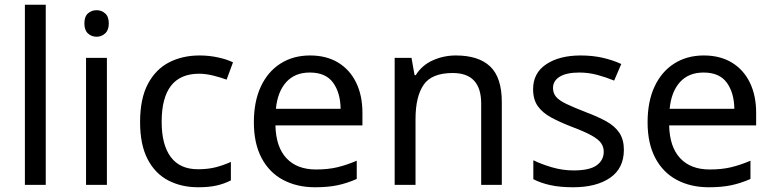

<svg xmlns="http://www.w3.org/2000/svg" viewBox="-20 -780 3261 810"><path d="M173 0H85V-760H173Z M388 -737Q408 -737 423.5 -723.5Q439 -710 439 -681Q439 -653 423.5 -639Q408 -625 388 -625Q366 -625 351 -639Q336 -653 336 -681Q336 -710 351 -723.5Q366 -737 388 -737ZM431 -536V0H343V-536Z M816 10Q745 10 689.5 -19Q634 -48 602.5 -109Q571 -170 571 -265Q571 -364 604 -426Q637 -488 693.5 -517Q750 -546 822 -546Q863 -546 901 -537.5Q939 -529 963 -517L936 -444Q912 -453 880 -461Q848 -469 820 -469Q662 -469 662 -266Q662 -169 700.5 -117.5Q739 -66 815 -66Q859 -66 892.5 -75Q926 -84 954 -97V-19Q927 -5 894.5 2.5Q862 10 816 10Z M1288 -546Q1357 -546 1406.5 -516Q1456 -486 1482.5 -431.5Q1509 -377 1509 -304V-251H1142Q1144 -160 1188.5 -112.5Q1233 -65 1313 -65Q1364 -65 1403.5 -74.5Q1443 -84 1485 -102V-25Q1444 -7 1404 1.5Q1364 10 1309 10Q1233 10 1174.5 -21Q1116 -52 1083.5 -113.5Q1051 -175 1051 -264Q1051 -352 1080.5 -415Q1110 -478 1163.5 -512Q1217 -546 1288 -546ZM1287 -474Q1224 -474 1187.5 -433.5Q1151 -393 1144 -321H1417Q1416 -389 1385 -431.5Q1354 -474 1287 -474Z M1903 -546Q1999 -546 2048 -499.5Q2097 -453 2097 -349V0H2010V-343Q2010 -472 1890 -472Q1801 -472 1767 -422Q1733 -372 1733 -278V0H1645V-536H1716L1729 -463H1734Q1760 -505 1806 -525.5Q1852 -546 1903 -546Z M2612 -148Q2612 -70 2554 -30Q2496 10 2398 10Q2342 10 2301.5 1Q2261 -8 2230 -24V-104Q2262 -88 2307.5 -74.5Q2353 -61 2400 -61Q2467 -61 2497 -82.5Q2527 -104 2527 -140Q2527 -160 2516 -176Q2505 -192 2476.5 -208Q2448 -224 2395 -244Q2343 -264 2306 -284Q2269 -304 2249 -332Q2229 -360 2229 -404Q2229 -472 2284.5 -509Q2340 -546 2430 -546Q2479 -546 2521.5 -536.5Q2564 -527 2601 -510L2571 -440Q2537 -454 2500 -464Q2463 -474 2424 -474Q2370 -474 2341.5 -456.5Q2313 -439 2313 -409Q2313 -387 2326 -371.5Q2339 -356 2369.5 -341.5Q2400 -327 2451 -307Q2502 -288 2538 -268Q2574 -248 2593 -219.5Q2612 -191 2612 -148Z M2949 -546Q3018 -546 3067.5 -516Q3117 -486 3143.5 -431.5Q3170 -377 3170 -304V-251H2803Q2805 -160 2849.5 -112.5Q2894 -65 2974 -65Q3025 -65 3064.5 -74.5Q3104 -84 3146 -102V-25Q3105 -7 3065 1.5Q3025 10 2970 10Q2894 10 2835.5 -21Q2777 -52 2744.5 -113.5Q2712 -175 2712 -264Q2712 -352 2741.5 -415Q2771 -478 2824.5 -512Q2878 -546 2949 -546ZM2948 -474Q2885 -474 2848.5 -433.5Q2812 -393 2805 -321H3078Q3077 -389 3046 -431.5Q3015 -474 2948 -474Z"/></svg>

Font: Noto Sans Siddham
Style: Regular
Weight: 400
Designer: Monotype Design Team
Foundry: Monotype Imaging Inc.
Version: Version 2.004; ttfautohint (v1.8.4.7-5d5b)